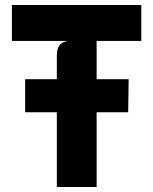

<svg xmlns="http://www.w3.org/2000/svg" viewBox="-20 -747 612 767"><path d="M207 0V-523Q207 -553 218 -566.5Q229 -580 251.5 -583.5H27.5V-727H544.5V-583.5H366V0ZM80.5 -298.5V-430.5H494L492 -298.5Z"/></svg>

Font: Spline Sans
Style: Regular
Weight: 400
Designer: Eben Sorkin, Mirko Velimirovic
Foundry: Sorkin Type
Version: Version 1.001